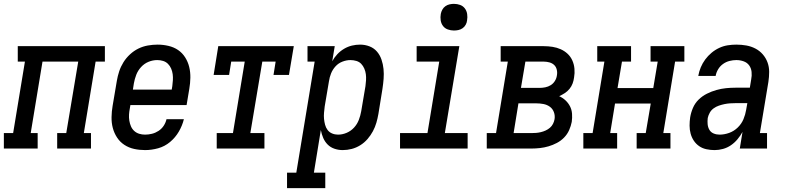

<svg xmlns="http://www.w3.org/2000/svg" viewBox="-44 -769 4064 994"><path d="M-24 0V-80H24L85 -450H48V-530H499V-450H451L390 -80H427V0H252V-80H299L361 -450H176L115 -80H151V0Z M707 8Q678 8 650.5 2Q623 -4 600 -19Q577 -34 562 -57Q547 -80 540 -106.5Q533 -133 533.5 -162.5Q534 -192 539 -221L561 -351Q565 -375 573 -399.5Q581 -424 595 -446.5Q609 -469 629 -487.5Q649 -506 672.5 -517.5Q696 -529 721.5 -533.5Q747 -538 772 -538Q800 -538 828 -531.5Q856 -525 878 -510Q900 -495 914.5 -472Q929 -449 935.5 -422.5Q942 -396 941.5 -367Q941 -338 936 -309L922 -225H631L628 -207Q625 -192 624 -176Q623 -160 625.5 -144.5Q628 -129 634 -115Q640 -101 651 -91Q662 -81 676.5 -76.5Q691 -72 707 -72Q725 -72 743 -76.5Q761 -81 777 -91.5Q793 -102 803.5 -118Q814 -134 818 -152H908Q900 -119 882 -88Q864 -57 836.5 -34Q809 -11 775 -1.5Q741 8 707 8ZM644 -305H845L848 -323Q850 -338 851 -354Q852 -370 850 -385Q848 -400 842 -414Q836 -428 825.5 -438.5Q815 -449 800.5 -453.5Q786 -458 770 -458Q770 -458 770 -458Q770 -458 770 -458Q747 -458 725 -449Q703 -440 686.5 -422Q670 -404 661.5 -382Q653 -360 649 -337Z M1078 0V-80H1162L1223 -450H1153L1142 -381H1062L1086 -530H1477L1452 -381H1372L1383 -450H1314L1252 -80H1325V0Z M1442 205V125H1490L1585 -450H1548V-530H1689L1676 -452Q1687 -472 1702.5 -488.5Q1718 -505 1737.5 -516.5Q1757 -528 1778 -533Q1799 -538 1820 -538Q1846 -538 1869 -529Q1892 -520 1907.5 -502Q1923 -484 1931 -460.5Q1939 -437 1941.5 -412Q1944 -387 1942 -361Q1940 -335 1936 -309L1915 -179Q1911 -156 1904.5 -133.5Q1898 -111 1886.5 -89.5Q1875 -68 1858.5 -49Q1842 -30 1821 -17Q1800 -4 1777 2Q1754 8 1730 8Q1708 8 1687.5 1Q1667 -6 1652.5 -20.5Q1638 -35 1629.5 -54.5Q1621 -74 1617 -96L1581 125H1640V205ZM1706 -72Q1729 -72 1751 -81.5Q1773 -91 1789 -108.5Q1805 -126 1813.5 -148Q1822 -170 1826 -193L1848 -323Q1850 -338 1851 -354Q1852 -370 1850 -385Q1848 -400 1842 -414Q1836 -428 1826 -438.5Q1816 -449 1801 -453.5Q1786 -458 1770 -458Q1750 -458 1729 -450Q1708 -442 1693 -425.5Q1678 -409 1670 -389Q1662 -369 1659 -348L1637 -218Q1635 -202 1633.5 -185.5Q1632 -169 1633.5 -153.5Q1635 -138 1639 -123Q1643 -108 1652 -96Q1661 -84 1675.5 -78Q1690 -72 1706 -72Z M2027 0V-80H2169L2230 -450H2113V-530H2334L2259 -80H2377V0ZM2306 -611Q2290 -611 2274.5 -616.5Q2259 -622 2249.5 -634.5Q2240 -647 2237.5 -663.5Q2235 -680 2238 -697Q2240 -708 2246 -719Q2252 -730 2262 -737Q2272 -744 2283.5 -746.5Q2295 -749 2306 -749Q2323 -749 2338 -743.5Q2353 -738 2362.5 -725.5Q2372 -713 2374.5 -696.5Q2377 -680 2374 -663Q2373 -652 2367 -641Q2361 -630 2351 -623Q2341 -616 2329.5 -613.5Q2318 -611 2306 -611Z M2476 0V-80H2524L2585 -450H2548V-530H2771Q2794 -530 2816.5 -526.5Q2839 -523 2859 -514Q2879 -505 2894.5 -490.5Q2910 -476 2919 -456Q2928 -436 2930 -413Q2932 -390 2928 -368Q2926 -352 2920.5 -337Q2915 -322 2904.5 -309Q2894 -296 2880 -287Q2866 -278 2851 -271Q2869 -263 2883.5 -249.5Q2898 -236 2907 -218.5Q2916 -201 2917.5 -180Q2919 -159 2916 -138Q2912 -117 2902.5 -95.5Q2893 -74 2876.5 -57Q2860 -40 2839 -29Q2818 -18 2796 -11.5Q2774 -5 2751.5 -2.5Q2729 0 2708 0ZM2653 -314H2750Q2764 -314 2779 -317Q2794 -320 2807 -328Q2820 -336 2828.5 -349.5Q2837 -363 2839 -378Q2842 -393 2838.5 -408Q2835 -423 2825 -432.5Q2815 -442 2800.5 -446Q2786 -450 2771 -450H2676ZM2615 -80H2708Q2720 -80 2732 -81Q2744 -82 2756.5 -85Q2769 -88 2781 -93.5Q2793 -99 2803 -107.5Q2813 -116 2819 -128Q2825 -140 2827 -152Q2830 -171 2823.5 -188.5Q2817 -206 2802.5 -216.5Q2788 -227 2769.5 -230.5Q2751 -234 2732 -234H2640Z M2976 0V-80H3024L3085 -450H3048V-530H3223V-450H3176L3153 -313H3338L3361 -450H3324V-530H3499V-450H3451L3390 -80H3427V0H3252V-80H3299L3325 -233H3140L3115 -80H3151V0Z M3656 8H3655Q3655 8 3655 8Q3655 8 3655 8Q3634 8 3613 3.5Q3592 -1 3575.5 -12.5Q3559 -24 3548 -40.5Q3537 -57 3531.5 -77Q3526 -97 3526 -118.5Q3526 -140 3529 -161Q3533 -186 3543.5 -210.5Q3554 -235 3573 -253.5Q3592 -272 3616 -284Q3640 -296 3665 -303Q3690 -310 3714.5 -312.5Q3739 -315 3764 -315H3838L3845 -358Q3849 -377 3847 -396.5Q3845 -416 3834.5 -430.5Q3824 -445 3806 -451.5Q3788 -458 3768 -458Q3751 -458 3733 -453.5Q3715 -449 3699.5 -438Q3684 -427 3674 -410.5Q3664 -394 3661 -376H3571Q3575 -399 3584 -420.5Q3593 -442 3607 -461Q3621 -480 3639.5 -495.5Q3658 -511 3679.5 -521Q3701 -531 3723.5 -534.5Q3746 -538 3768 -538Q3795 -538 3820 -533.5Q3845 -529 3867 -517.5Q3889 -506 3905 -487.5Q3921 -469 3929.5 -446Q3938 -423 3938 -397Q3938 -371 3934 -345L3890 -80H3927V0H3786L3800 -86Q3789 -66 3774 -48Q3759 -30 3740 -17Q3721 -4 3699 2Q3677 8 3656 8ZM3681 -72Q3706 -72 3731 -81Q3756 -90 3775.5 -109Q3795 -128 3805 -152Q3815 -176 3819 -201L3825 -235H3764Q3750 -235 3735.5 -234Q3721 -233 3706.5 -230Q3692 -227 3677.5 -222Q3663 -217 3650.5 -208Q3638 -199 3630.5 -185.5Q3623 -172 3620 -158Q3618 -142 3619.5 -126Q3621 -110 3628.5 -97Q3636 -84 3650.5 -78Q3665 -72 3681 -72Z"/></svg>

Font: Iosevka Slab Medium Oblique
Style: Regular
Weight: 500
Italic angle: -9°
Monospace: yes
Designer: Belleve Invis
Foundry: Belleve Invis
Version: Version 11.1.1; ttfautohint (v1.8.3)